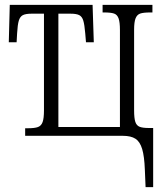

<svg xmlns="http://www.w3.org/2000/svg" viewBox="-20 -556 667 786"><path d="M573 139Q571 84 562 54Q553 24 534.5 12Q516 0 483 0H83V-31H95Q122 -31 135.5 -36Q149 -41 154.5 -56.5Q160 -72 160 -104V-500H110Q85 -500 73.5 -494Q62 -488 57 -471.5Q52 -455 50 -419L48 -383H16L20 -536H359L364 -383H332L329 -419Q326 -455 321 -471.5Q316 -488 304.5 -494Q293 -500 268 -500H219V-36H471V-433Q471 -465 465.5 -480.5Q460 -496 447 -500.5Q434 -505 407 -505H400V-536H604V-505H595Q567 -505 554 -500.5Q541 -496 535 -481Q529 -466 529 -434V-104Q529 -72 534 -57Q539 -42 551.5 -37Q564 -32 590 -32H607V210H576Z"/></svg>

Font: Noto Serif CondLight
Style: Regular
Weight: 300
Width: 3
Designer: Monotype Design Team
Foundry: Monotype Imaging Inc.
Version: Version 1.001